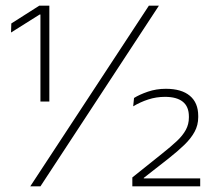

<svg xmlns="http://www.w3.org/2000/svg" viewBox="-20 -659 757 679"><path d="M123 -300V-607.5H120L19 -544L20 -576L119 -639H154.5V-300ZM87 0 506.5 -639H542L123 0ZM448 0V-31.5L553 -115.5Q584.5 -140.5 605.5 -160.2Q626.5 -180 637.2 -199.8Q648 -219.5 648 -243.5V-247Q648 -282 626.5 -299.2Q605 -316.5 563.5 -316.5Q532.5 -316.5 504.2 -307.2Q476 -298 451 -283L454 -312.5Q473 -324.5 503 -334.8Q533 -345 566.5 -345Q622 -345 651.5 -320.2Q681 -295.5 681 -249V-244.5Q681 -216.5 668.2 -193Q655.5 -169.5 632 -146.8Q608.5 -124 575.5 -98L488.5 -30V-21.5L475 -28H688V0Z"/></svg>

Font: Anek Gujarati ExtraLight
Style: Regular
Weight: 250
Version: Version 1.003